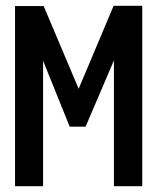

<svg xmlns="http://www.w3.org/2000/svg" viewBox="-20 -644 540 664"><path d="M32 0V-623H131L252 -337L373 -624H472V0H374V-435L276 -206H221L129 -434V0Z"/></svg>

Font: Ligconsolata
Style: Bold
Weight: 700
Monospace: yes
Designer: Raph Levien, Cyreal, Brenton Simpson
Foundry: Raph Levien, Cyreal, Google
Version: Version 3.001; ttfautohint (v1.8.2.53-6de2)